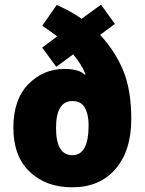

<svg xmlns="http://www.w3.org/2000/svg" viewBox="-20 -789 620 819"><path d="M160 -679Q195 -656 224 -634L160 -586L220 -504L292 -557Q310 -536 323 -515Q336 -494 345 -472L342 -470Q317 -495 255 -495Q165 -495 101 -430Q37 -365 37 -244Q37 -123 106.5 -56.5Q176 10 288 10Q405 10 472.5 -68Q540 -146 540 -281Q540 -406 505 -489.5Q470 -573 407 -640L470 -687L411 -769L328 -709Q304 -726 277.5 -740.5Q251 -755 222 -768ZM358 -255Q358 -127 289 -127Q219 -127 219 -243Q219 -358 289 -358Q326 -358 342 -329.5Q358 -301 358 -255Z"/></svg>

Font: Noto Sans UI SemiCondensed Black
Style: Regular
Weight: 900
Width: 4
Designer: Monotype Design Team
Foundry: Monotype Imaging Inc.
Version: 1.001